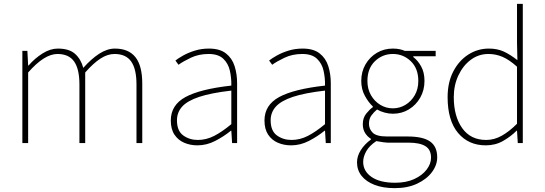

<svg xmlns="http://www.w3.org/2000/svg" viewBox="-20 -742 2828 996"><path d="M96 0V-478H122L126 -402H128Q161 -440 201 -465Q241 -490 280 -490Q339 -490 369.5 -462.5Q400 -435 412 -390Q454 -437 495 -463.5Q536 -490 576 -490Q647 -490 682.5 -445.5Q718 -401 718 -308V0H688V-304Q688 -384 660.5 -423Q633 -462 574 -462Q538 -462 501 -438Q464 -414 422 -366V0H392V-304Q392 -384 364.5 -423Q337 -462 278 -462Q210 -462 126 -366V0Z M1004 12Q967 12 935.5 -1.5Q904 -15 885 -43.5Q866 -72 866 -117Q866 -197 942 -238.5Q1018 -280 1180 -298Q1181 -337 1172.5 -375Q1164 -413 1138 -437.5Q1112 -462 1062 -462Q1011 -462 970 -442.5Q929 -423 906 -406L890 -428Q905 -440 931 -454.5Q957 -469 991 -479.5Q1025 -490 1064 -490Q1120 -490 1152 -465Q1184 -440 1197 -399Q1210 -358 1210 -310V0H1184L1180 -64H1178Q1141 -34 1096.5 -11Q1052 12 1004 12ZM1006 -16Q1050 -16 1091 -37Q1132 -58 1180 -98V-272Q1075 -260 1013.5 -239.5Q952 -219 925 -189Q898 -159 898 -118Q898 -63 930.5 -39.5Q963 -16 1006 -16Z M1490 12Q1453 12 1421.5 -1.5Q1390 -15 1371 -43.5Q1352 -72 1352 -117Q1352 -197 1428 -238.5Q1504 -280 1666 -298Q1667 -337 1658.5 -375Q1650 -413 1624 -437.5Q1598 -462 1548 -462Q1497 -462 1456 -442.5Q1415 -423 1392 -406L1376 -428Q1391 -440 1417 -454.5Q1443 -469 1477 -479.5Q1511 -490 1550 -490Q1606 -490 1638 -465Q1670 -440 1683 -399Q1696 -358 1696 -310V0H1670L1666 -64H1664Q1627 -34 1582.5 -11Q1538 12 1490 12ZM1492 -16Q1536 -16 1577 -37Q1618 -58 1666 -98V-272Q1561 -260 1499.5 -239.5Q1438 -219 1411 -189Q1384 -159 1384 -118Q1384 -63 1416.5 -39.5Q1449 -16 1492 -16Z M2028 234Q1967 234 1923 217Q1879 200 1855.5 170Q1832 140 1832 100Q1832 68 1851.5 37Q1871 6 1904 -18V-22Q1886 -33 1874 -52Q1862 -71 1862 -98Q1862 -131 1880.5 -153.5Q1899 -176 1914 -186V-190Q1892 -210 1873 -244.5Q1854 -279 1854 -322Q1854 -370 1876 -408Q1898 -446 1935 -468Q1972 -490 2018 -490Q2038 -490 2054 -486.5Q2070 -483 2080 -478H2240V-450H2124V-446Q2148 -428 2165 -397Q2182 -366 2182 -322Q2182 -274 2160 -235.5Q2138 -197 2101 -174.5Q2064 -152 2018 -152Q1997 -152 1975 -158Q1953 -164 1936 -174Q1920 -161 1907 -143.5Q1894 -126 1894 -100Q1894 -73 1913.5 -53.5Q1933 -34 1988 -34H2094Q2174 -34 2211 -8Q2248 18 2248 74Q2248 114 2221 150.5Q2194 187 2144.5 210.5Q2095 234 2028 234ZM2018 -180Q2053 -180 2083 -198Q2113 -216 2131.5 -248Q2150 -280 2150 -322Q2150 -387 2111 -424.5Q2072 -462 2018 -462Q1964 -462 1925 -424.5Q1886 -387 1886 -322Q1886 -280 1904.5 -248Q1923 -216 1953 -198Q1983 -180 2018 -180ZM2030 206Q2087 206 2128.5 187Q2170 168 2193 138Q2216 108 2216 76Q2216 34 2186.5 16Q2157 -2 2100 -2H1990Q1986 -2 1969 -4Q1952 -6 1932 -10Q1896 14 1880 42.5Q1864 71 1864 98Q1864 146 1907.5 176Q1951 206 2030 206Z M2500 12Q2410 12 2356 -52.5Q2302 -117 2302 -238Q2302 -315 2331.5 -371.5Q2361 -428 2409.5 -459Q2458 -490 2516 -490Q2560 -490 2593.5 -474.5Q2627 -459 2664 -430L2662 -520V-722H2692V0H2666L2662 -64H2660Q2630 -34 2590 -11Q2550 12 2500 12ZM2502 -16Q2544 -16 2583 -38Q2622 -60 2662 -100V-396Q2622 -432 2587 -447Q2552 -462 2514 -462Q2463 -462 2422.5 -432Q2382 -402 2358 -351Q2334 -300 2334 -238Q2334 -139 2377.5 -77.5Q2421 -16 2502 -16Z"/></svg>

Font: Source Sans 3
Style: Regular
Weight: 200
Designer: Paul D. Hunt
Foundry: Adobe
Version: Version 3.046;hotconv 1.0.118;makeotfexe 2.5.65603